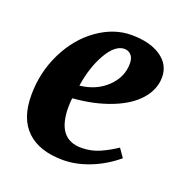

<svg xmlns="http://www.w3.org/2000/svg" viewBox="-95 -558 633 655"><g transform="rotate(20 222.0 -230.5)"><path d="M421.9 -371.1Q421.9 -327.1 389.6 -290Q357.4 -252.9 296.6 -229Q235.8 -205.1 158.7 -199.2Q156.2 -189.5 156.2 -166Q156.2 -50.8 244.6 -50.8Q280.8 -50.8 311.5 -64.7Q342.3 -78.6 369.1 -96.7L390.6 -65.9Q347.7 -29.8 297.4 -10Q247.1 9.8 200.7 9.8Q114.3 9.8 68.8 -33.7Q23.4 -77.1 23.4 -161.1Q23.4 -245.1 59.1 -316.9Q94.7 -388.7 153.3 -429.9Q211.9 -471.2 274.9 -471.2Q342.3 -471.2 382.1 -444.1Q421.9 -417 421.9 -371.1ZM166.5 -248Q226.1 -254.4 264.4 -291.3Q302.7 -328.1 302.7 -377.4Q302.7 -397.9 292.7 -408.2Q282.7 -418.5 269 -418.5Q235.4 -418.5 206.3 -368.7Q177.2 -318.8 166.5 -248Z"/></g></svg>

Font: Liberation Serif
Style: Bold Italic
Weight: 700
Italic angle: -16.333°
Designer: Steve Matteson
Foundry: Ascender Corporation
Version: Version 2.1.5